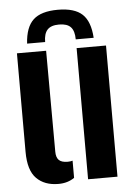

<svg xmlns="http://www.w3.org/2000/svg" viewBox="-55 -824 607 875"><g transform="rotate(-5 248.5 -386.5)"><path d="M242.5 -781.5Q319 -781.5 354.5 -748.2Q390 -715 394.5 -640H312.5Q312.5 -678.5 296 -696.2Q279.5 -714 242.5 -714Q205.5 -714 189 -696Q172.5 -678 172.5 -640H90Q94.5 -715 130.2 -748.2Q166 -781.5 242.5 -781.5ZM40 -149V-600H173.5L175 -138Q175 -112 187.2 -99.8Q199.5 -87.5 227.5 -87.5Q239.5 -87.5 250 -90.5V-12Q219.5 9.5 177 9.5Q113.5 9.5 76.8 -27.5Q40 -64.5 40 -149ZM313 0V-600H447.5V0Z"/></g></svg>

Font: Big Shoulders Stencil Text Thin ExtraBold
Style: Regular
Weight: 800
Version: Version 2.001